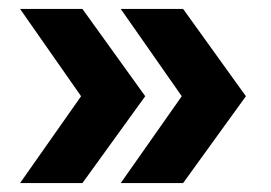

<svg xmlns="http://www.w3.org/2000/svg" viewBox="-20 -485 608 431"><path d="M25 -74 162 -269 25 -465H165L306 -269L165 -74ZM251 -74 388 -269 251 -465H391L532 -269L391 -74Z"/></svg>

Font: Montserrat GRBold
Style: Regular
Weight: 700
Designer: Julieta Ulanovsky
Foundry: Julieta Ulanovsky
Version: Version 1.00 May 29, 2023, initial release